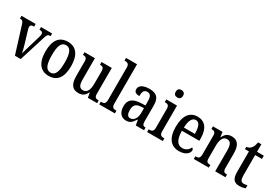

<svg xmlns="http://www.w3.org/2000/svg" viewBox="48 -1735 3901 2720"><g transform="rotate(30 1998.5 -375.0)"><path d="M70 -440 207 0H302L432 -415C451 -477 461 -492 492 -492H506V-536H324V-492H334C365 -492 381 -479 381 -455C381 -436 378 -418 369 -390L314 -206C298 -155 284 -104 277 -78C271 -112 256 -172 241 -220L185 -406C180 -423 176 -438 176 -454C176 -478 190 -492 222 -492H237V-536H5V-492C41 -492 57 -482 70 -440Z M760 10C898 10 971 -81 971 -269C971 -456 892 -547 763 -547C623 -547 551 -456 551 -269C551 -81 631 10 760 10ZM762 -44C685 -44 656 -121 656 -269C656 -417 684 -492 761 -492C839 -492 867 -417 867 -269C867 -121 839 -44 762 -44Z M1248 10C1306 10 1350 -11 1382 -79H1386L1400 0H1552V-44H1547C1511 -44 1482 -51 1482 -111V-536H1314V-492H1317C1353 -492 1380 -484 1380 -421V-218C1380 -121 1352 -57 1285 -57C1223 -57 1206 -104 1206 -195V-536H1036V-492H1039C1078 -492 1103 -482 1103 -424V-186C1103 -49 1151 10 1248 10Z M1586 0H1842V-44H1832C1793 -44 1766 -55 1766 -117V-760H1586V-716H1597C1629 -716 1663 -707 1663 -650V-117C1663 -55 1636 -44 1597 -44H1586Z M2028 10C2099 10 2125 -27 2162 -83H2169L2184 0H2319V-44H2316C2277 -44 2263 -60 2263 -116V-374C2263 -500 2207 -547 2096 -547C2001 -547 1932 -514 1932 -449C1932 -406 1961 -386 2019 -386C2019 -451 2032 -495 2089 -495C2149 -495 2161 -447 2161 -373V-314L2090 -311C1960 -306 1896 -257 1896 -151C1896 -41 1954 10 2028 10ZM2062 -48C2020 -48 2001 -85 2001 -145C2001 -223 2029 -263 2114 -268L2162 -271V-191C2162 -108 2122 -48 2062 -48Z M2494 -637C2527 -637 2554 -654 2554 -698C2554 -743 2527 -759 2494 -759C2460 -759 2435 -743 2435 -698C2435 -654 2460 -637 2494 -637ZM2369 0H2626V-44H2615C2576 -44 2549 -55 2549 -117V-536H2374V-492H2383C2421 -492 2447 -481 2447 -423V-113C2447 -54 2419 -44 2380 -44H2369Z M2892 10C3005 10 3055 -50 3055 -94C3055 -112 3044 -124 3032 -129C3011 -87 2973 -51 2914 -51C2833 -51 2789 -116 2787 -262H3072V-305C3072 -463 3001 -547 2883 -547C2756 -547 2683 -452 2683 -264C2683 -90 2757 10 2892 10ZM2969 -315H2789C2792 -429 2825 -493 2885 -493C2945 -493 2968 -422 2969 -315Z M3133 0H3378V-44H3373C3335 -44 3309 -52 3309 -111V-318C3309 -402 3331 -480 3403 -480C3463 -480 3483 -428 3483 -343V0H3651V-44H3646C3608 -44 3585 -53 3585 -116V-351C3585 -487 3534 -547 3443 -547C3380 -547 3340 -523 3310 -457H3305L3294 -536H3137V-492H3142C3179 -492 3207 -483 3207 -425V-115C3207 -53 3178 -44 3139 -44H3133Z M3882 10C3925 10 3960 0 3978 -8V-57C3959 -53 3941 -49 3918 -49C3877 -49 3858 -78 3858 -147V-483H3969V-536H3858V-659H3804C3795 -607 3784 -580 3766 -559C3748 -537 3723 -524 3691 -520V-483H3756V-146C3756 -30 3798 10 3882 10Z"/></g></svg>

Font: Noto Serif Devanagari Condensed Medium
Style: Regular
Weight: 500
Width: 3
Designer: Universal Thirst, Indian Type Foundry and the Monotype Design Team
Foundry: Monotype Imaging Inc.
Version: Version 2.004